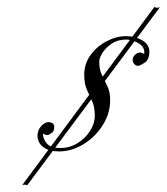

<svg xmlns="http://www.w3.org/2000/svg" viewBox="-20 -551 489 563"><path d="M350 -445Q377 -445 397.5 -432.5Q418 -420 418 -400Q418 -376 404 -367Q390 -358 385 -358Q378 -358 373.5 -363.5Q369 -369 369 -376Q369 -384 376 -390.5Q383 -397 390 -397Q394 -397 398.5 -395Q403 -393 403 -393Q405 -413 386.5 -424Q368 -435 350 -435Q325 -435 307.5 -423Q290 -411 280.5 -396Q271 -381 271 -371Q271 -347 279 -330.5Q287 -314 295 -298Q303 -282 303 -257Q303 -218 281 -183.5Q259 -149 224.5 -128Q190 -107 153 -107Q123 -107 106.5 -120Q90 -133 90 -153Q90 -170 101 -181.5Q112 -193 122 -193Q128 -193 133.5 -190Q139 -187 139 -178Q139 -166 131 -160.5Q123 -155 118 -155Q113 -155 109.5 -157.5Q106 -160 106 -160Q106 -143 117.5 -130Q129 -117 157 -117Q184 -117 207 -131Q230 -145 244 -167Q258 -189 258 -211Q258 -237 250.5 -253.5Q243 -270 235 -287.5Q227 -305 227 -332Q227 -364 245.5 -389.5Q264 -415 292.5 -430Q321 -445 350 -445ZM433 -531Q438 -526 449 -530L60 -8Q56 -9 53 -9.5Q50 -10 45 -8Z"/></svg>

Font: Kapakana
Style: Regular
Weight: 400
Designer: Kousuke Nagai
Version: Version 1.002